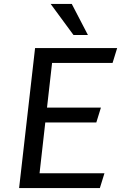

<svg xmlns="http://www.w3.org/2000/svg" viewBox="-20 -961 638 981"><path d="M77.6 0 159.2 -715.3H578.6L555.2 -639.6H246.1L220.2 -411.1H495.6L472.2 -335.4H211.4L182.1 -75.7H513.7L490.2 0ZM355.5 -782.2 238.8 -940.9H346.7L429.2 -782.2Z"/></svg>

Font: Proza Libre
Style: Italic
Weight: 400
Designer: Jasper de Waard
Foundry: Jasper de Waard
Version: Version 1.000; ttfautohint (v1.4.1.8-43bc)